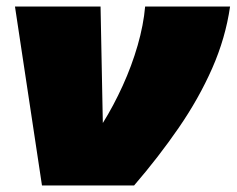

<svg xmlns="http://www.w3.org/2000/svg" viewBox="-20 -570 727 590"><path d="M392 0H109L26 -550H289L296 -192Q329 -245 357 -306.5Q385 -368 403 -430.5Q421 -493 426 -550H687Q673 -453 632 -360Q591 -267 529 -177Q467 -87 392 0Z"/></svg>

Font: Georama Expanded Black
Style: Italic
Weight: 900
Width: 7
Italic angle: -9°
Designer: Jean-Baptiste Levee
Foundry: Production Type
Version: Version 1.000